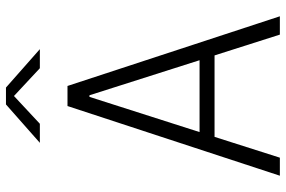

<svg xmlns="http://www.w3.org/2000/svg" viewBox="-181 -801 982 660"><g transform="rotate(-90 310.0 -471.0)"><path d="M584 0 344.5 -730H275.5L36 0H98L169.5 -224.5H449.5L521 0ZM149 -825H214.5L310 -914L405.5 -825H471L339 -941.5H281ZM186 -276 307 -654.5H312.5L433 -276Z"/></g></svg>

Font: Monaspace Argon ExtraLight
Style: Regular
Weight: 200
Designer: Riley Cran & the Lettermatic Team
Foundry: Lettermatic
Version: Version 1.000 (Monaspace Argon)